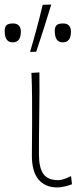

<svg xmlns="http://www.w3.org/2000/svg" viewBox="-46 -814 356 843"><path d="M206.5 9Q152 9 123 -26Q94 -61 94 -130Q94 -173.5 94.5 -205Q95 -236.5 95 -271Q95 -332 94.8 -385Q94.5 -438 92 -494L127 -496Q128 -402.5 126.5 -324Q125 -245.5 125 -191V-135Q125 -78.5 144.2 -50.8Q163.5 -23 209.5 -23Q221 -23 235.5 -28Q250 -33 266 -41L270 -5Q256 0.5 237.8 4.8Q219.5 9 206.5 9ZM86 -586Q117 -690.5 141.5 -793L179 -794Q163.5 -742 147 -690.8Q130.5 -639.5 113 -587ZM9.5 -628Q-25.5 -628 -25.5 -678Q-25.5 -696 -17.2 -703.5Q-9 -711 10.5 -711Q45.5 -711 45.5 -675Q45.5 -628 9.5 -628ZM229.5 -628Q194.5 -628 194.5 -678Q194.5 -696 202.8 -703.5Q211 -711 230.5 -711Q265.5 -711 265.5 -675Q265.5 -628 229.5 -628Z"/></svg>

Font: Commissioner Flair Thin
Style: Regular
Weight: 100
Designer: Kostas Bartsokas
Foundry: Kostas Bartsokas
Version: Version 1.000; ttfautohint (v1.8.3)